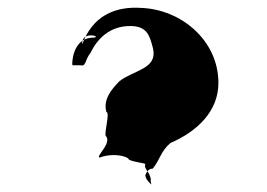

<svg xmlns="http://www.w3.org/2000/svg" viewBox="-20 -510 709 509"><path d="M220 -370C237 -405 269 -441 325 -441C370 -441 377 -416 386 -380C397 -327 334 -324 297 -295C275 -273 253 -246 262 -213C273 -213 253 -148 262 -148C273 -130 243 -104 242 -94C253 -94 235 -92 244 -92C264 -101 302 -102 320 -90C320 -81 371 -78 365 -74C361 -61 377 -56 380 -34C378 -30 381 -27 381 -21C373 -29 365 -35 365 -50C365 -34 365 -63 385 -63C405 -88 406 -109 432 -131C504 -162 559 -216 559 -290C559 -404 459 -485 355 -489C212 -499 198 -375 198 -396C198 -431 260 -410 222 -410C173 -406 170 -343 172 -337H193C209 -333 204 -350 220 -370Z"/></svg>

Font: Hussar Przerywany
Style: Regular
Weight: 400
Foundry: Cannot Into Space Fonts
Version: Version 0.982